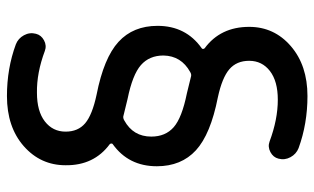

<svg xmlns="http://www.w3.org/2000/svg" viewBox="-201 -579 931 569"><g transform="rotate(90 264.5 -294.5)"><path d="M193.4 -392.6Q145.5 -366.2 144.5 -313.5Q144.5 -271.5 172.9 -246.6Q201.2 -221.7 273.4 -207Q298.8 -201.2 321.3 -195.3Q329.1 -192.4 336.9 -197.3Q384.8 -223.6 384.8 -277.3Q384.8 -319.3 356.9 -343.8Q329.1 -368.2 256.8 -382.8Q231.4 -388.7 209 -394.5Q201.2 -397.5 193.4 -392.6ZM56.6 -295.9Q56.6 -379.9 123 -426.8Q125 -427.7 125 -430.7Q125 -433.6 123 -435.5Q59.6 -482.4 59.6 -567.4Q59.6 -641.6 116.7 -690.9Q173.8 -740.2 264.6 -740.2Q346.7 -740.2 418.9 -713.9Q436.5 -707 445.8 -689.9Q455.1 -672.9 450.2 -654.3Q446.3 -638.7 430.7 -630.4Q415 -622.1 399.4 -627.9Q334 -652.3 275.4 -652.3Q220.7 -652.3 190.4 -628.9Q160.2 -605.5 160.2 -567.4Q160.2 -530.3 185.1 -508.8Q210 -487.3 268.6 -474.6Q377.9 -453.1 425.3 -409.7Q472.7 -366.2 472.7 -293.9Q472.7 -210 407.2 -163.1Q405.3 -162.1 405.3 -159.2Q405.3 -156.2 407.2 -154.3Q470.7 -107.4 469.7 -23.4Q469.7 50.8 413.1 100.6Q356.4 150.4 264.6 150.4Q182.6 150.4 111.3 124Q93.8 117.2 84.5 100.1Q75.2 83 80.1 64.5Q84 48.8 99.6 40.5Q115.2 32.2 130.9 38.1Q196.3 62.5 254.9 61.5Q309.6 61.5 339.8 38.1Q370.1 14.6 370.1 -23.4Q370.1 -60.5 345.2 -81.5Q320.3 -102.5 260.7 -115.2Q151.4 -136.7 104 -180.2Q56.6 -223.6 56.6 -295.9Z"/></g></svg>

Font: Rounded Mgen+ 2p medium
Style: Regular
Weight: 500
Designer: [Source Han Sans]
Ryoko NISHIZUKA  (kana & ideographs); Paul D. Hunt (Latin, Greek & Cyrillic); Wenlong ZHANG  (bopomofo
Version: Version 1.059.20150602